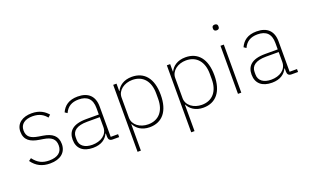

<svg xmlns="http://www.w3.org/2000/svg" viewBox="-97 -1216 3075 1907"><g transform="rotate(-20 1440.5 -263.0)"><path d="M237 12C344 12 410 -41 410 -131C410 -217 356 -257 262 -272L219 -279C138 -292 98 -319 98 -387C98 -453 149 -489 229 -489C306 -489 346 -457 375 -422L400 -445C365 -485 316 -520 230 -520C136 -520 64 -474 64 -386C64 -296 123 -260 213 -246L256 -239C337 -226 376 -195 376 -128C376 -58 328 -19 238 -19C167 -19 118 -43 73 -103L46 -83C93 -18 153 12 237 12Z M968 0V-31H890V-352C890 -460 830 -520 717 -520C623 -520 571 -478 543 -416L568 -399C596 -460 643 -489 716 -489C807 -489 855 -444 855 -348V-280H722C576 -280 525 -220 525 -133C525 -41 585 12 690 12C778 12 828 -27 852 -79H856V-42C857 -15 870 0 899 0ZM693 -19C616 -19 562 -54 562 -120V-148C562 -211 610 -252 722 -252H855V-148C855 -64 781 -19 693 -19Z M1090 200H1125V-79H1128C1151 -31 1204 12 1289 12C1421 12 1500 -81 1500 -254C1500 -428 1421 -520 1289 -520C1204 -520 1150 -478 1128 -429H1125V-508H1090ZM1284 -20C1199 -20 1125 -71 1125 -148V-362C1125 -437 1199 -489 1284 -489C1397 -489 1462 -409 1462 -283V-225C1462 -99 1397 -20 1284 -20Z M1657 200H1692V-79H1695C1718 -31 1771 12 1856 12C1988 12 2067 -81 2067 -254C2067 -428 1988 -520 1856 -520C1771 -520 1717 -478 1695 -429H1692V-508H1657ZM1851 -20C1766 -20 1692 -71 1692 -148V-362C1692 -437 1766 -489 1851 -489C1964 -489 2029 -409 2029 -283V-225C2029 -99 1964 -20 1851 -20Z M2242 -665C2263 -665 2271 -677 2271 -691V-700C2271 -714 2262 -726 2241 -726C2220 -726 2212 -714 2212 -700V-691C2212 -677 2221 -665 2242 -665ZM2224 0H2259V-508H2224Z M2859 0V-31H2781V-352C2781 -460 2721 -520 2608 -520C2514 -520 2462 -478 2434 -416L2459 -399C2487 -460 2534 -489 2607 -489C2698 -489 2746 -444 2746 -348V-280H2613C2467 -280 2416 -220 2416 -133C2416 -41 2476 12 2581 12C2669 12 2719 -27 2743 -79H2747V-42C2748 -15 2761 0 2790 0ZM2584 -19C2507 -19 2453 -54 2453 -120V-148C2453 -211 2501 -252 2613 -252H2746V-148C2746 -64 2672 -19 2584 -19Z"/></g></svg>

Font: IBM Plex Thai ExtraLight
Style: Regular
Weight: 200
Designer: Mike Abbink, Paul van der Laan, Pieter van Rosmalen, Ben Mitchell, Mark Frömberg
Foundry: Bold Monday
Version: Version 1.0